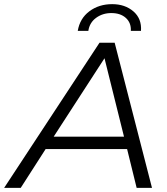

<svg xmlns="http://www.w3.org/2000/svg" viewBox="-70 -906 807 926"><path d="M-50 0 410 -700H483L663 0H589L543 -187H150L30 0ZM189 -247H528L434 -625ZM305 -757Q315 -817 361 -851.5Q407 -886 471 -886Q533 -886 573.5 -851Q614 -816 610 -757H561Q563 -796 537 -819.5Q511 -843 467 -843Q425 -843 393.5 -820Q362 -797 356 -757Z"/></svg>

Font: Montserrat
Style: Italic
Weight: 400
Italic angle: -11.3°
Designer: Julieta Ulanovsky
Foundry: Julieta Ulanovsky
Version: Version 9.000; ttfautohint (v1.8.4.7-5d5b)